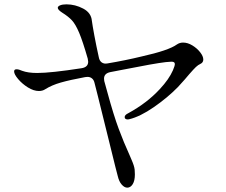

<svg xmlns="http://www.w3.org/2000/svg" viewBox="-20 -826 1040 884"><path d="M483 -172 430 -386 415 -445Q412 -458 403.5 -465Q395 -472 383 -472Q376 -472 372 -471Q302 -458 260 -446Q218 -434 188 -415Q176 -407 159 -407Q135 -407 108.5 -423.5Q82 -440 63.5 -462Q45 -484 45 -497Q45 -507 56 -507Q67 -507 82 -500Q109 -490 151 -490Q214 -490 356 -512Q386 -517 386 -542Q386 -546 384 -556Q361 -636 344.5 -675Q328 -714 311.5 -732Q295 -750 266 -768Q246 -781 246 -790Q246 -797 257 -801.5Q268 -806 286 -806Q326 -806 363 -786.5Q400 -767 403 -730Q406 -708 414.5 -662Q423 -616 435 -562Q438 -546 448.5 -538.5Q459 -531 475 -534Q558 -548 632 -566Q757 -594 794 -621Q807 -630 823 -630Q844 -630 865.5 -617Q887 -604 901.5 -585.5Q916 -567 916 -552Q916 -538 903 -532Q892 -527 882 -517.5Q872 -508 851 -484Q846 -478 831 -460.5Q816 -443 799 -425Q751 -376 688 -332.5Q625 -289 575 -277L569 -276Q554 -276 554 -287Q554 -297 571 -305Q657 -352 716 -416Q758 -461 776 -502Q785 -523 785 -531Q785 -537 781 -539.5Q777 -542 769 -542L743 -540Q691 -534 545 -505L488 -494Q459 -488 459 -464Q459 -457 460 -453L475 -399Q503 -296 526.5 -233Q550 -170 576 -113Q578 -108 585 -92Q592 -76 595.5 -65Q599 -54 600 -45Q601 -37 601 -23Q601 6 591 22Q581 38 566 38Q553 38 540.5 24Q528 10 522 -16Q519 -25 483 -172Z"/></svg>

Font: Hina Mincho
Style: Regular
Weight: 400
Designer: satsuyako
Foundry: satsuyako
Version: Version 1.100